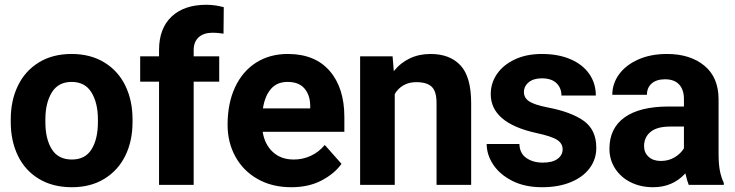

<svg xmlns="http://www.w3.org/2000/svg" viewBox="-20 -774 3077 804"><path d="M280 -548Q359 -548 417 -512.5Q475 -477 505 -415Q535 -353 535 -274V-263Q535 -184 505 -122.5Q475 -61 417.5 -25.5Q360 10 281 10Q201 10 143 -25Q85 -60 55 -122Q25 -184 25 -263V-274Q25 -353 55 -415Q85 -477 142.5 -512.5Q200 -548 280 -548ZM281 -106Q337 -106 363.5 -149Q390 -192 390 -263V-274Q390 -343 363 -387Q336 -431 280 -431Q224 -431 197 -387Q170 -343 170 -274V-263Q170 -192 197 -149Q224 -106 281 -106Z M567 -432V-538H646V-564Q646 -655 698.5 -704.5Q751 -754 844 -754Q879 -754 917 -744L916 -633Q892 -637 871 -637Q833 -637 812 -618Q791 -599 791 -564V-538H898V-432H791V0H646V-432Z M933 -251Q933 -341 964 -408Q995 -475 1052 -511.5Q1109 -548 1185 -548Q1299 -548 1360.5 -477Q1422 -406 1422 -284V-222H1080Q1088 -170 1122 -138Q1156 -106 1210 -106Q1248 -106 1281.5 -121.5Q1315 -137 1340 -167L1410 -88Q1381 -47 1327 -18.5Q1273 10 1200 10Q1119 10 1058.5 -24.5Q998 -59 965.5 -118.5Q933 -178 933 -251ZM1081 -320H1279V-333Q1278 -377 1254.5 -404Q1231 -431 1184 -431Q1140 -431 1114.5 -401.5Q1089 -372 1081 -320Z M1488 -538H1624L1629 -476Q1657 -511 1696 -529.5Q1735 -548 1783 -548Q1864 -548 1908.5 -500Q1953 -452 1953 -342V0H1808V-343Q1808 -392 1787.5 -411Q1767 -430 1723 -430Q1692 -430 1669 -416.5Q1646 -403 1633 -380V0H1488Z M2226 -217Q2035 -259 2035 -380Q2035 -426 2061 -464Q2087 -502 2135.5 -525Q2184 -548 2249 -548Q2318 -548 2369 -526Q2420 -504 2447.5 -464.5Q2475 -425 2475 -374H2331Q2331 -406 2310 -426Q2289 -446 2249 -446Q2214 -446 2194 -429.5Q2174 -413 2174 -388Q2174 -364 2196 -349.5Q2218 -335 2274 -324Q2373 -305 2425 -267.5Q2477 -230 2477 -155Q2477 -107 2449 -69.5Q2421 -32 2369.5 -11Q2318 10 2250 10Q2178 10 2125.5 -16.5Q2073 -43 2045.5 -84.5Q2018 -126 2018 -171H2155Q2156 -132 2184 -112.5Q2212 -93 2253 -93Q2293 -93 2314.5 -108.5Q2336 -124 2336 -149Q2336 -173 2313.5 -188Q2291 -203 2226 -217Z M2765 -442Q2729 -442 2709 -424.5Q2689 -407 2689 -377H2544Q2544 -424 2572.5 -463Q2601 -502 2653 -525Q2705 -548 2773 -548Q2870 -548 2929.5 -499Q2989 -450 2989 -358V-131Q2989 -87 2994.5 -59Q3000 -31 3011 -8V0H2864Q2858 -14 2850 -48Q2797 10 2715 10Q2663 10 2621.5 -10.5Q2580 -31 2556 -68Q2532 -105 2532 -151Q2532 -237 2595.5 -282.5Q2659 -328 2781 -328H2844V-359Q2844 -398 2824 -420Q2804 -442 2765 -442ZM2844 -153V-244H2786Q2731 -244 2704 -221.5Q2677 -199 2677 -162Q2677 -135 2696 -117.5Q2715 -100 2747 -100Q2780 -100 2805.5 -115.5Q2831 -131 2844 -153Z"/></svg>

Font: Freesentation 8 ExtraBold
Style: Regular
Weight: 800
Designer: glyphs from Roboto by Christian Robertson / Hangul glyphs from Noto Sans CJK(Source Han Sans) by Jang Soo-young and Kang
Foundry: PT&
Version: Version 2.001